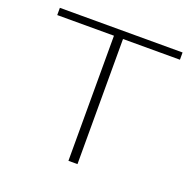

<svg xmlns="http://www.w3.org/2000/svg" viewBox="-118 -778 902 897"><g transform="rotate(20 333.0 -329.0)"><path d="M641 -658V-622H358V0H313V-622H31V-658Z"/></g></svg>

Font: EauTestInfant Light
Style: Regular
Weight: 300
Designer: Christian Thalmann (Catharsis Fonts)
Version: Version 0.001;PS 000.001;hotconv 1.0.88;makeotf.lib2.5.64775